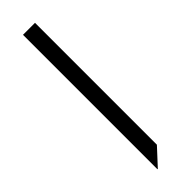

<svg xmlns="http://www.w3.org/2000/svg" viewBox="-249 -517 724 724"><g transform="rotate(-45 113.5 -154.5)"><path d="M146 -513V137L84 204H82V-513Z"/></g></svg>

Font: Lineal Light
Style: Regular
Weight: 300
Designer: Created by Frank Adebiaye with contributions from Anton Moglia & Ariel Martín Pérez
Created by Frank ADEBIAYE with FontF
Foundry: Velvetyne Type Foundry
Version: Version 2.000